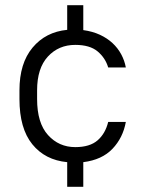

<svg xmlns="http://www.w3.org/2000/svg" viewBox="-20 -620 545 740"><path d="M239 5Q154 -3 104.5 -64Q55 -125 55 -238V-272Q55 -376 105.5 -436.5Q156 -497 239 -505V-600H301V-504Q337 -499 365 -486Q393 -473 413.5 -454Q434 -435 447 -411Q460 -387 465 -360H397Q386 -397 356 -422Q326 -447 270 -447Q206 -447 164.5 -402Q123 -357 123 -272V-238Q123 -146 165 -99.5Q207 -53 270 -53Q326 -53 356 -79Q386 -105 397 -150H465Q454 -89 413.5 -46.5Q373 -4 301 5V100H239Z"/></svg>

Font: PT Root UI
Style: Regular
Weight: 400
Designer: Vitaly Kuzmin
Foundry: ParaType Ltd.
Version: Version 2.001G